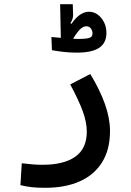

<svg xmlns="http://www.w3.org/2000/svg" viewBox="-20 -664 626 917"><path d="M196.8 232.9Q157.7 232.9 131.3 230Q105 227.1 77.6 220.2L84 115.7Q111.8 118.7 132.6 120.8Q153.3 123 183.6 123Q285.2 123 339.8 84.2Q394.5 45.4 394.5 -34.7Q394.5 -80.6 375 -133.5Q355.5 -186.5 315.4 -260.7L411.1 -310.5Q457.5 -234.4 481.4 -166.5Q505.4 -98.6 505.4 -38.1Q505.4 49.8 468 110.4Q430.7 170.9 361.3 201.9Q292 232.9 196.8 232.9ZM346.7 -412.6Q313 -412.6 282 -416.3Q251 -419.9 228 -424.3L225.6 -487.3Q238.8 -486.3 262.9 -483.9Q287.1 -481.4 311.8 -479.7Q336.4 -478 351.1 -478Q392.1 -478 407 -483.2Q421.9 -488.3 421.9 -503.4Q421.9 -517.1 414.1 -527.8Q406.2 -538.6 392.1 -538.6Q375.5 -538.6 357.7 -519.3Q339.8 -500 314.9 -453.6L269.5 -462.4Q299.8 -525.4 333.7 -566.7Q367.7 -607.9 405.3 -607.9Q427.7 -607.9 446.3 -594.5Q464.8 -581.1 476.6 -558.3Q488.3 -535.6 488.3 -507.3Q488.3 -459 453.9 -435.8Q419.4 -412.6 346.7 -412.6ZM271 -464.8 267.1 -644H327.6L329.1 -596.2Q329.6 -584.5 326.4 -574.2Q323.2 -564 316.4 -553.2L330.1 -544.4L331.5 -489.7Z"/></svg>

Font: Cascadia Mono Medium
Style: Regular
Weight: 500
Monospace: yes
Designer: Aaron Bell
Foundry: Saja Typeworks
Version: Version 2407.024